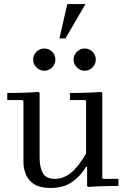

<svg xmlns="http://www.w3.org/2000/svg" viewBox="-20 -920 638 950"><path d="M486 -40 491 -35H566V0Q540 0 515.5 0.5Q491 1 466.5 2Q442 3 416 5L411 0V-95H406Q378 -48 336 -19Q294 10 229 10Q180 10 151 -7.5Q122 -25 109 -54.5Q96 -84 96 -120V-420L91 -425H16V-460Q42 -460 68 -460.5Q94 -461 119.5 -462Q145 -463 171 -465L176 -460V-140Q176 -91 192.5 -63Q209 -35 251 -35Q293 -35 329.5 -63.5Q366 -92 406 -160V-420L401 -425H326V-460Q352 -460 378 -460.5Q404 -461 429.5 -462Q455 -463 481 -465L486 -460ZM399 -570Q377 -570 360.5 -586.5Q344 -603 344 -625Q344 -648 360.5 -664Q377 -680 399 -680Q422 -680 438 -664Q454 -648 454 -625Q454 -603 438 -586.5Q422 -570 399 -570ZM199 -570Q177 -570 160.5 -586.5Q144 -603 144 -625Q144 -648 160.5 -664Q177 -680 199 -680Q222 -680 238 -664Q254 -648 254 -625Q254 -603 238 -586.5Q222 -570 199 -570ZM274 -730 313 -900H403L304 -730Z"/></svg>

Font: Brygada 1918
Style: Regular
Weight: 400
Designer: Mateusz Machalski | Borys Kosmynka | Przemek Hoffer
Foundry: NIEPODLEGLA 2018
Version: Version 3.006